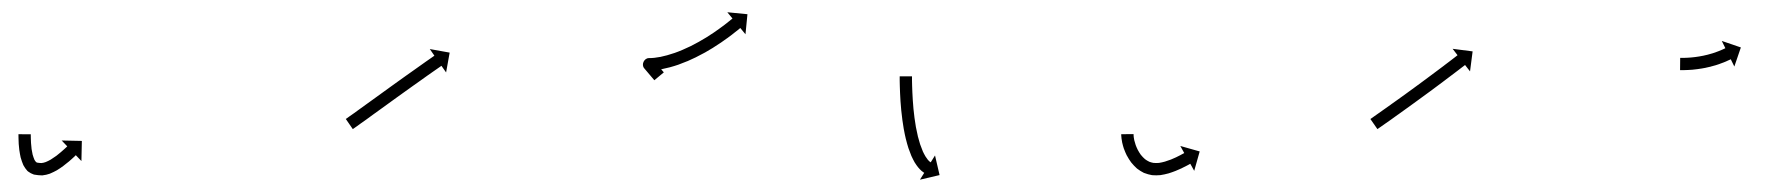

<svg xmlns="http://www.w3.org/2000/svg" viewBox="-20 -295 2907 312"><path d="M30 -75C30 -75.6 30 -76.2 30 -76.8L10 -76.9C10 -76.3 10 -75.7 10 -75C10 -75 10 -75 10 -75C10 -75 10 -75 10 -75C10 -73.2 10 -71.4 10.1 -69.7C10.1 -69.7 10.1 -69.7 10.1 -69.6C10.1 -69.6 10.1 -69.6 10.1 -69.6C10.1 -66.8 10.3 -64.1 10.4 -61.4C10.4 -61.4 10.4 -61.4 10.4 -61.3C10.4 -61.3 10.4 -61.2 10.4 -61.2C10.7 -57.8 11 -54.3 11.4 -50.9C11.4 -50.9 11.4 -50.8 11.4 -50.7C11.5 -50.6 11.5 -50.6 11.5 -50.6C12 -46.7 12.8 -42.8 13.6 -38.9C13.6 -38.9 13.7 -38.8 13.7 -38.7C13.7 -38.6 13.8 -38.4 13.8 -38.4C14.9 -34.5 16.2 -30.7 17.8 -27C17.8 -27 17.9 -26.8 18 -26.6C18.1 -26.4 18.2 -26.2 18.2 -26.2C20 -23 22 -20 24.5 -17.3C24.5 -17.3 24.8 -17 25.1 -16.8C25.4 -16.5 25.7 -16.3 25.7 -16.3C28.4 -14.2 31.5 -12.6 34.7 -11.5C34.7 -11.5 35 -11.4 35.3 -11.3C35.7 -11.3 36 -11.2 36 -11.2C40 -10.4 44.1 -10.1 48.2 -10C48.2 -10 48.5 -10 48.8 -10C49.1 -10.1 49.4 -10.1 49.4 -10.1C53.3 -10.5 57.1 -11.4 60.8 -12.7C60.8 -12.7 61 -12.7 61.1 -12.8C61.3 -12.9 61.5 -13 61.5 -13C65.4 -14.6 69.1 -16.5 72.8 -18.5C72.8 -18.5 72.9 -18.6 73 -18.7C73.1 -18.7 73.2 -18.8 73.2 -18.8C76.6 -20.9 79.9 -23.1 83.1 -25.5C83.1 -25.5 83.2 -25.5 83.2 -25.6C83.3 -25.6 83.3 -25.7 83.3 -25.7C86.1 -27.8 88.9 -30 91.5 -32.2C91.5 -32.2 91.6 -32.2 91.6 -32.2C91.6 -32.3 91.7 -32.3 91.7 -32.3C93.7 -34.1 95.8 -35.9 97.8 -37.7C97.8 -37.7 97.9 -37.7 97.9 -37.8C97.9 -37.8 97.9 -37.8 97.9 -37.8C99.2 -39 100.5 -40.2 101.8 -41.4L101.8 -41.5L101.8 -41.5C102.3 -41.9 102.7 -42.3 103.2 -42.8L112.3 -33.3L113 -66L80.2 -66.7L89.3 -57.2C88.9 -56.8 88.4 -56.3 88 -55.9L88 -55.9L88 -55.9C86.8 -54.8 85.6 -53.6 84.3 -52.5C84.3 -52.5 84.4 -52.5 84.4 -52.5C84.4 -52.5 84.4 -52.6 84.4 -52.6C82.5 -50.8 80.6 -49.1 78.6 -47.5C78.6 -47.5 78.7 -47.5 78.7 -47.5C78.7 -47.5 78.7 -47.6 78.7 -47.6C76.3 -45.5 73.7 -43.5 71.2 -41.5C71.2 -41.5 71.2 -41.6 71.3 -41.6C71.3 -41.7 71.4 -41.7 71.4 -41.7C68.5 -39.6 65.6 -37.6 62.5 -35.7C62.5 -35.7 62.6 -35.8 62.7 -35.8C62.8 -35.9 62.9 -35.9 62.9 -35.9C59.9 -34.2 56.9 -32.7 53.7 -31.4C53.7 -31.4 53.9 -31.4 54.1 -31.5C54.3 -31.6 54.4 -31.7 54.4 -31.7C52.1 -30.9 49.7 -30.2 47.2 -30C47.2 -30 47.5 -30 47.8 -30C48.1 -30 48.4 -30 48.4 -30C45.6 -30.1 42.7 -30.2 39.9 -30.8C39.8 -30.8 40.2 -30.7 40.5 -30.6C40.8 -30.5 41.2 -30.4 41.2 -30.4C40 -30.8 38.9 -31.4 37.9 -32.1C37.9 -32.1 38.2 -31.9 38.5 -31.6C38.8 -31.3 39.1 -31 39.1 -31.1C37.7 -32.5 36.7 -34.1 35.7 -35.8C35.7 -35.8 35.8 -35.6 35.9 -35.4C36 -35.2 36.1 -35 36.1 -35C34.9 -37.9 33.9 -40.8 33 -43.9C33 -43.9 33.1 -43.7 33.1 -43.6C33.1 -43.5 33.1 -43.4 33.1 -43.4C32.4 -46.7 31.8 -50.1 31.2 -53.5C31.2 -53.5 31.3 -53.4 31.3 -53.4C31.3 -53.3 31.3 -53.2 31.3 -53.2C30.9 -56.4 30.6 -59.5 30.4 -62.7C30.4 -62.7 30.4 -62.6 30.4 -62.6C30.4 -62.6 30.4 -62.5 30.4 -62.5C30.2 -65.1 30.1 -67.6 30.1 -70.1C30.1 -70.1 30.1 -70.1 30.1 -70.1C30.1 -70.1 30.1 -70 30.1 -70C30 -71.7 30 -73.4 30 -75.1C30 -75.1 30 -75.1 30 -75C30 -75 30 -75 30 -75Z M543.5 -102.7C543 -102.4 542.4 -102 541.9 -101.7L553.3 -85.2C553.8 -85.6 554.4 -86 554.9 -86.3L554.9 -86.3L554.9 -86.3C556.4 -87.4 557.9 -88.5 559.4 -89.5L559.5 -89.5L559.5 -89.5C561.8 -91.2 564.2 -92.9 566.5 -94.6L566.5 -94.6L566.5 -94.6C569.6 -96.7 572.6 -98.9 575.7 -101.1C579.3 -103.8 582.9 -106.4 586.5 -109C590.6 -111.9 594.6 -114.8 598.6 -117.7C603 -120.9 607.3 -124 611.6 -127.1C616.1 -130.3 620.5 -133.6 625 -136.8C629.5 -140 634 -143.2 638.4 -146.4C642.8 -149.5 647.1 -152.6 651.4 -155.7C655.5 -158.6 659.6 -161.5 663.7 -164.4C667.3 -167 671 -169.6 674.6 -172.2C677.7 -174.4 680.8 -176.5 683.9 -178.7C686.3 -180.4 688.7 -182.1 691.1 -183.7C692.6 -184.8 694.2 -185.9 695.7 -186.9C696.3 -187.3 696.8 -187.7 697.3 -188.1L704.9 -177.3L710.7 -209.5L678.4 -215.3L685.9 -204.5C685.4 -204.1 684.8 -203.7 684.3 -203.4C682.7 -202.3 681.2 -201.2 679.6 -200.1C677.2 -198.4 674.8 -196.8 672.4 -195.1C669.3 -192.9 666.2 -190.7 663.1 -188.5C659.4 -185.9 655.8 -183.3 652.1 -180.7C648 -177.8 643.9 -174.9 639.8 -172C635.5 -168.9 631.1 -165.8 626.8 -162.7C622.3 -159.5 617.8 -156.2 613.3 -153C608.8 -149.8 604.4 -146.6 599.9 -143.3C595.6 -140.2 591.2 -137.1 586.9 -133.9C582.9 -131 578.9 -128.1 574.8 -125.2C571.2 -122.6 567.6 -120 564 -117.4C561 -115.2 557.9 -113 554.9 -110.8L554.9 -110.8L554.9 -110.8C552.6 -109.2 550.2 -107.5 547.9 -105.9L547.9 -105.9L547.9 -105.9C546.4 -104.8 544.9 -103.8 543.5 -102.7L543.5 -102.7Z M1026.8 -184.1C1032.4 -177.6 1037.9 -171.1 1043.3 -164.6L1058.7 -177.4C1053.1 -184 1047.6 -190.6 1042 -197.1C1039.4 -200.2 1035.3 -196.2 1032.9 -191.4C1030.6 -186.5 1029.8 -180.9 1033.9 -180.6C1035.3 -180.6 1036.7 -180.6 1038.1 -180.6C1038.1 -180.6 1038.2 -180.6 1038.2 -180.6C1038.3 -180.6 1038.4 -180.6 1038.4 -180.6C1040.9 -180.7 1043.4 -180.9 1046 -181.2C1046 -181.2 1046 -181.2 1046.1 -181.2C1046.2 -181.2 1046.2 -181.2 1046.2 -181.2C1049.6 -181.7 1053 -182.2 1056.4 -182.8C1056.4 -182.8 1056.5 -182.8 1056.5 -182.8C1056.6 -182.9 1056.6 -182.9 1056.6 -182.9C1060.7 -183.7 1064.7 -184.7 1068.7 -185.7C1068.7 -185.7 1068.8 -185.7 1068.8 -185.7C1068.9 -185.7 1069 -185.8 1069 -185.8C1073.5 -187 1077.9 -188.4 1082.4 -189.9C1082.4 -189.9 1082.4 -189.9 1082.5 -190C1082.5 -190 1082.6 -190 1082.6 -190C1087.3 -191.7 1092 -193.5 1096.7 -195.5C1096.7 -195.5 1096.7 -195.5 1096.8 -195.5C1096.8 -195.5 1096.9 -195.5 1096.9 -195.5C1101.7 -197.6 1106.4 -199.8 1111.2 -202.1C1111.2 -202.1 1111.2 -202.1 1111.2 -202.1C1111.3 -202.1 1111.3 -202.2 1111.3 -202.2C1116 -204.5 1120.7 -207 1125.3 -209.5C1125.3 -209.5 1125.4 -209.5 1125.4 -209.6C1125.4 -209.6 1125.5 -209.6 1125.5 -209.6C1129.9 -212.1 1134.3 -214.8 1138.7 -217.4C1138.7 -217.4 1138.7 -217.5 1138.8 -217.5C1138.8 -217.5 1138.8 -217.5 1138.8 -217.5C1142.9 -220.1 1146.9 -222.7 1150.9 -225.4C1150.9 -225.4 1150.9 -225.4 1151 -225.4C1151 -225.4 1151 -225.4 1151 -225.4C1154.6 -227.9 1158.1 -230.4 1161.6 -232.9C1161.6 -232.9 1161.6 -232.9 1161.6 -232.9C1161.7 -232.9 1161.7 -232.9 1161.7 -232.9C1164.6 -235.1 1167.6 -237.3 1170.5 -239.5C1170.5 -239.5 1170.5 -239.5 1170.5 -239.5C1170.5 -239.6 1170.5 -239.6 1170.5 -239.6C1172.8 -241.3 1175 -243 1177.2 -244.8C1177.2 -244.8 1177.2 -244.8 1177.2 -244.8C1177.2 -244.8 1177.3 -244.8 1177.3 -244.8C1178.7 -246 1180.1 -247.1 1181.5 -248.3L1181.5 -248.3L1181.5 -248.3C1182 -248.7 1182.5 -249.1 1183 -249.5L1191.4 -239.3L1194.6 -271.9L1161.9 -275.1L1170.3 -264.9C1169.8 -264.5 1169.3 -264.1 1168.8 -263.7L1168.9 -263.7L1168.9 -263.8C1167.5 -262.6 1166.1 -261.5 1164.7 -260.4C1164.7 -260.4 1164.7 -260.4 1164.8 -260.4C1164.8 -260.4 1164.8 -260.5 1164.8 -260.5C1162.6 -258.7 1160.5 -257.1 1158.3 -255.4C1158.3 -255.4 1158.3 -255.4 1158.3 -255.4C1158.3 -255.4 1158.4 -255.4 1158.4 -255.4C1155.5 -253.3 1152.7 -251.2 1149.8 -249.1C1149.8 -249.1 1149.9 -249.1 1149.9 -249.1C1149.9 -249.1 1149.9 -249.1 1149.9 -249.1C1146.5 -246.7 1143.1 -244.3 1139.7 -241.9C1139.7 -241.9 1139.7 -241.9 1139.7 -242C1139.8 -242 1139.8 -242 1139.8 -242C1135.9 -239.4 1132 -236.9 1128.1 -234.4C1128.1 -234.4 1128.2 -234.4 1128.2 -234.5C1128.2 -234.5 1128.3 -234.5 1128.3 -234.5C1124.1 -231.9 1119.8 -229.4 1115.5 -227C1115.5 -227 1115.6 -227 1115.6 -227C1115.7 -227 1115.7 -227.1 1115.7 -227.1C1111.3 -224.6 1106.8 -222.3 1102.3 -220C1102.3 -220 1102.4 -220 1102.4 -220.1C1102.4 -220.1 1102.5 -220.1 1102.5 -220.1C1098 -217.9 1093.5 -215.9 1088.9 -213.9C1088.9 -213.9 1088.9 -213.9 1089 -213.9C1089 -213.9 1089.1 -214 1089.1 -214C1084.7 -212.1 1080.3 -210.4 1075.8 -208.8C1075.8 -208.8 1075.8 -208.8 1075.9 -208.9C1075.9 -208.9 1076 -208.9 1076 -208.9C1071.8 -207.5 1067.7 -206.2 1063.5 -205C1063.5 -205 1063.5 -205 1063.6 -205C1063.7 -205 1063.7 -205.1 1063.7 -205.1C1060 -204.1 1056.3 -203.2 1052.6 -202.4C1052.6 -202.4 1052.6 -202.5 1052.7 -202.5C1052.8 -202.5 1052.8 -202.5 1052.8 -202.5C1049.8 -201.9 1046.7 -201.5 1043.7 -201.1C1043.7 -201.1 1043.8 -201.1 1043.8 -201.1C1043.9 -201.1 1044 -201.1 1044 -201.1C1041.8 -200.9 1039.6 -200.7 1037.5 -200.6C1037.5 -200.6 1037.5 -200.6 1037.6 -200.6C1037.7 -200.6 1037.8 -200.6 1037.8 -200.6C1036.8 -200.6 1035.9 -200.6 1034.9 -200.6C1030.9 -200.8 1027.6 -198.2 1025.9 -194.8C1024.2 -191.4 1024.2 -187.2 1026.8 -184.1Z M1462 -169.1C1462 -169.7 1462 -170.4 1462 -171L1442 -171C1442 -170.3 1442 -169.7 1442 -169.1L1442 -169L1442 -169C1442 -167.2 1442 -165.4 1442 -163.5L1442 -163.5L1442 -163.5C1442.1 -160.6 1442.1 -157.8 1442.2 -154.9C1442.2 -154.9 1442.2 -154.9 1442.2 -154.9C1442.2 -154.9 1442.2 -154.9 1442.2 -154.9C1442.3 -151.2 1442.4 -147.5 1442.6 -143.8C1442.6 -143.8 1442.6 -143.8 1442.6 -143.8C1442.6 -143.8 1442.6 -143.8 1442.6 -143.8C1442.8 -139.4 1443 -135 1443.3 -130.7C1443.3 -130.7 1443.3 -130.7 1443.3 -130.6C1443.3 -130.6 1443.3 -130.6 1443.3 -130.6C1443.7 -125.8 1444 -120.9 1444.5 -116.1C1444.5 -116.1 1444.5 -116.1 1444.5 -116C1444.5 -116 1444.5 -116 1444.5 -116C1445 -110.8 1445.6 -105.7 1446.3 -100.6C1446.3 -100.6 1446.3 -100.5 1446.3 -100.5C1446.3 -100.5 1446.3 -100.4 1446.3 -100.4C1447 -95.2 1447.8 -90 1448.7 -84.8C1448.7 -84.8 1448.7 -84.7 1448.8 -84.7C1448.8 -84.6 1448.8 -84.6 1448.8 -84.6C1449.7 -79.4 1450.8 -74.3 1452 -69.2C1452 -69.2 1452 -69.1 1452 -69.1C1452 -69 1452.1 -69 1452.1 -69C1453.3 -64.2 1454.6 -59.3 1456.1 -54.6C1456.1 -54.6 1456.1 -54.5 1456.2 -54.4C1456.2 -54.4 1456.2 -54.3 1456.2 -54.3C1457.7 -50 1459.3 -45.8 1461 -41.6C1461 -41.6 1461.1 -41.5 1461.1 -41.4C1461.1 -41.3 1461.2 -41.2 1461.2 -41.2C1462.8 -37.7 1464.6 -34.2 1466.5 -30.8C1466.5 -30.8 1466.6 -30.7 1466.6 -30.6C1466.7 -30.5 1466.8 -30.4 1466.8 -30.4C1468.4 -27.8 1470.2 -25.3 1472.1 -22.9C1472.1 -22.9 1472.2 -22.8 1472.3 -22.7C1472.4 -22.6 1472.5 -22.5 1472.5 -22.5C1473.9 -20.8 1475.4 -19.2 1477.1 -17.7C1477.1 -17.7 1477.2 -17.6 1477.3 -17.6C1477.3 -17.5 1477.4 -17.4 1477.4 -17.4C1478.5 -16.6 1479.5 -15.7 1480.6 -15C1480.6 -15 1480.7 -15 1480.7 -14.9C1480.8 -14.9 1480.8 -14.8 1480.8 -14.8C1481.2 -14.6 1481.5 -14.4 1481.9 -14.2L1474.9 -3L1506.8 -10.5L1499.4 -42.4L1492.4 -31.2C1492.2 -31.3 1491.9 -31.5 1491.7 -31.6C1491.7 -31.6 1491.8 -31.6 1491.8 -31.5C1491.9 -31.5 1492 -31.5 1492 -31.5C1491.3 -31.9 1490.7 -32.4 1490.1 -32.9C1490.1 -32.9 1490.2 -32.8 1490.3 -32.7C1490.4 -32.6 1490.5 -32.5 1490.5 -32.5C1489.4 -33.5 1488.4 -34.6 1487.4 -35.7C1487.4 -35.7 1487.5 -35.6 1487.6 -35.5C1487.7 -35.4 1487.8 -35.3 1487.8 -35.3C1486.3 -37.2 1484.9 -39.2 1483.6 -41.2C1483.6 -41.2 1483.7 -41.1 1483.7 -41C1483.8 -40.9 1483.9 -40.8 1483.9 -40.8C1482.2 -43.7 1480.7 -46.6 1479.3 -49.6C1479.3 -49.6 1479.4 -49.6 1479.4 -49.5C1479.4 -49.4 1479.5 -49.3 1479.5 -49.3C1477.9 -53.1 1476.5 -56.9 1475.1 -60.8C1475.1 -60.8 1475.2 -60.7 1475.2 -60.7C1475.2 -60.6 1475.2 -60.5 1475.2 -60.5C1473.8 -65 1472.6 -69.4 1471.4 -73.9C1471.4 -73.9 1471.5 -73.9 1471.5 -73.8C1471.5 -73.8 1471.5 -73.7 1471.5 -73.7C1470.4 -78.6 1469.3 -83.4 1468.4 -88.3C1468.4 -88.3 1468.4 -88.3 1468.4 -88.2C1468.4 -88.2 1468.4 -88.2 1468.4 -88.2C1467.6 -93.2 1466.8 -98.2 1466.1 -103.2C1466.1 -103.2 1466.1 -103.2 1466.1 -103.2C1466.1 -103.1 1466.1 -103.1 1466.1 -103.1C1465.5 -108.1 1464.9 -113 1464.4 -118C1464.4 -118 1464.4 -118 1464.4 -118C1464.4 -117.9 1464.4 -117.9 1464.4 -117.9C1464 -122.6 1463.6 -127.3 1463.3 -132C1463.3 -132 1463.3 -132 1463.3 -132C1463.3 -132 1463.3 -131.9 1463.3 -131.9C1463 -136.2 1462.8 -140.4 1462.6 -144.7C1462.6 -144.7 1462.6 -144.7 1462.6 -144.7C1462.6 -144.6 1462.6 -144.6 1462.6 -144.6C1462.4 -148.2 1462.3 -151.8 1462.2 -155.4C1462.2 -155.4 1462.2 -155.4 1462.2 -155.4C1462.2 -155.4 1462.2 -155.4 1462.2 -155.4C1462.1 -158.2 1462.1 -161 1462 -163.8L1462 -163.7L1462 -163.7C1462 -165.5 1462 -167.3 1462 -169.1L1462 -169.1Z M1822 -75.9C1822 -76.3 1822 -76.7 1822 -77.1L1802 -76.9C1802 -76.4 1802 -75.9 1802 -75.4C1802 -75.4 1802 -75.4 1802 -75.3C1802 -75.3 1802 -75.2 1802 -75.2C1802.1 -73.7 1802.2 -72.2 1802.4 -70.7C1802.4 -70.7 1802.4 -70.6 1802.4 -70.5C1802.4 -70.5 1802.4 -70.4 1802.4 -70.4C1802.7 -67.9 1803.1 -65.5 1803.6 -63.1C1803.6 -63.1 1803.6 -63 1803.6 -62.9C1803.7 -62.9 1803.7 -62.8 1803.7 -62.8C1804.4 -59.6 1805.3 -56.5 1806.3 -53.4C1806.3 -53.4 1806.4 -53.3 1806.4 -53.2C1806.4 -53.1 1806.5 -53 1806.5 -53C1807.8 -49.4 1809.3 -45.9 1811 -42.4C1811 -42.4 1811.1 -42.3 1811.1 -42.2C1811.2 -42.1 1811.3 -42 1811.3 -42C1813.3 -38.3 1815.5 -34.7 1818 -31.3C1818 -31.3 1818.1 -31.2 1818.2 -31.1C1818.3 -30.9 1818.4 -30.8 1818.4 -30.8C1821.1 -27.5 1824.1 -24.3 1827.3 -21.4C1827.3 -21.4 1827.5 -21.3 1827.6 -21.2C1827.8 -21 1827.9 -20.9 1827.9 -20.9C1831.3 -18.3 1835 -16 1838.8 -14.1C1838.8 -14.1 1839 -14 1839.2 -13.9C1839.5 -13.9 1839.7 -13.8 1839.7 -13.8C1843.6 -12.3 1847.7 -11.1 1851.9 -10.4C1851.9 -10.4 1852.1 -10.4 1852.3 -10.4C1852.5 -10.3 1852.8 -10.3 1852.8 -10.3C1857 -10 1861.2 -10 1865.4 -10.4C1865.4 -10.4 1865.6 -10.4 1865.8 -10.4C1865.9 -10.5 1866.1 -10.5 1866.1 -10.5C1870.3 -11.1 1874.5 -12.1 1878.6 -13.2C1878.6 -13.2 1878.7 -13.2 1878.8 -13.2C1878.9 -13.3 1879 -13.3 1879 -13.3C1882.8 -14.5 1886.7 -15.8 1890.4 -17.3C1890.4 -17.3 1890.5 -17.3 1890.5 -17.3C1890.6 -17.4 1890.6 -17.4 1890.6 -17.4C1893.9 -18.7 1897.1 -20.1 1900.3 -21.6C1900.3 -21.6 1900.3 -21.6 1900.3 -21.6C1900.4 -21.7 1900.4 -21.7 1900.4 -21.7C1902.9 -22.9 1905.3 -24.1 1907.7 -25.4C1907.7 -25.4 1907.8 -25.4 1907.8 -25.4C1907.8 -25.4 1907.8 -25.4 1907.8 -25.4C1909.4 -26.2 1911 -27.1 1912.5 -27.9C1912.5 -27.9 1912.5 -27.9 1912.5 -27.9C1912.5 -27.9 1912.6 -28 1912.6 -28C1913.1 -28.3 1913.6 -28.6 1914.2 -28.9L1920.6 -17.4L1929.5 -48.9L1898 -57.8L1904.4 -46.3C1903.9 -46 1903.4 -45.7 1902.8 -45.4C1902.8 -45.4 1902.8 -45.4 1902.9 -45.4C1902.9 -45.5 1902.9 -45.5 1902.9 -45.5C1901.4 -44.6 1899.9 -43.9 1898.4 -43.1C1898.4 -43.1 1898.5 -43.1 1898.5 -43.1C1898.5 -43.1 1898.5 -43.1 1898.5 -43.1C1896.3 -41.9 1894 -40.8 1891.7 -39.7C1891.7 -39.7 1891.7 -39.7 1891.7 -39.7C1891.8 -39.7 1891.8 -39.7 1891.8 -39.7C1888.9 -38.4 1885.9 -37.1 1882.9 -35.8C1882.9 -35.8 1883 -35.9 1883.1 -35.9C1883.1 -35.9 1883.2 -35.9 1883.2 -35.9C1879.8 -34.6 1876.4 -33.4 1873 -32.4C1873 -32.4 1873.1 -32.4 1873.2 -32.4C1873.3 -32.4 1873.4 -32.5 1873.4 -32.5C1870 -31.5 1866.5 -30.8 1863 -30.2C1863 -30.2 1863.1 -30.2 1863.3 -30.3C1863.5 -30.3 1863.7 -30.3 1863.7 -30.3C1860.6 -30 1857.4 -30 1854.3 -30.3C1854.3 -30.3 1854.5 -30.2 1854.8 -30.2C1855 -30.2 1855.2 -30.1 1855.2 -30.1C1852.4 -30.6 1849.5 -31.4 1846.8 -32.4C1846.8 -32.4 1847 -32.3 1847.2 -32.2C1847.5 -32.1 1847.7 -32.1 1847.7 -32.1C1845 -33.4 1842.4 -35 1840 -36.8C1840 -36.8 1840.2 -36.7 1840.3 -36.6C1840.5 -36.4 1840.7 -36.3 1840.7 -36.3C1838.2 -38.5 1835.9 -40.9 1833.8 -43.5C1833.8 -43.5 1833.9 -43.3 1834 -43.2C1834.1 -43.1 1834.2 -42.9 1834.2 -42.9C1832.2 -45.7 1830.4 -48.6 1828.8 -51.6C1828.8 -51.6 1828.8 -51.5 1828.9 -51.4C1829 -51.3 1829 -51.2 1829 -51.2C1827.6 -54 1826.3 -57 1825.2 -60C1825.2 -60 1825.3 -59.9 1825.3 -59.8C1825.3 -59.7 1825.4 -59.6 1825.4 -59.6C1824.5 -62.2 1823.8 -64.8 1823.1 -67.4C1823.1 -67.4 1823.2 -67.3 1823.2 -67.2C1823.2 -67.1 1823.2 -67 1823.2 -67C1822.8 -69 1822.5 -70.9 1822.2 -72.9C1822.2 -72.9 1822.2 -72.8 1822.3 -72.8C1822.3 -72.7 1822.3 -72.6 1822.3 -72.6C1822.2 -73.8 1822.1 -74.9 1822 -76.1C1822 -76.1 1822 -76 1822 -76C1822 -75.9 1822 -75.9 1822 -75.9Z M2208.5 -102.7C2207.9 -102.4 2207.4 -102 2206.9 -101.6L2218.3 -85.2C2218.8 -85.6 2219.4 -86 2219.9 -86.3C2221.4 -87.4 2223 -88.5 2224.5 -89.5C2226.9 -91.2 2229.3 -92.9 2231.6 -94.5C2234.7 -96.7 2237.8 -98.9 2240.9 -101L2240.9 -101L2240.9 -101C2244.5 -103.6 2248.1 -106.2 2251.7 -108.8L2251.8 -108.8L2251.8 -108.8C2255.8 -111.7 2259.8 -114.6 2263.9 -117.5L2263.9 -117.5L2263.9 -117.5C2268.2 -120.6 2272.5 -123.7 2276.8 -126.8L2276.8 -126.8L2276.8 -126.8C2281.3 -130 2285.7 -133.2 2290.1 -136.5L2290.1 -136.5L2290.1 -136.5C2294.6 -139.7 2299 -143 2303.4 -146.2L2303.4 -146.2L2303.4 -146.2C2307.7 -149.4 2311.9 -152.5 2316.2 -155.7L2316.2 -155.7L2316.2 -155.7C2320.2 -158.7 2324.2 -161.7 2328.1 -164.6L2328.2 -164.6L2328.2 -164.7C2331.7 -167.3 2335.3 -170 2338.8 -172.7L2338.8 -172.7L2338.8 -172.7C2341.8 -175 2344.8 -177.2 2347.8 -179.5C2350.1 -181.3 2352.4 -183 2354.7 -184.8C2356.2 -185.9 2357.7 -187.1 2359.2 -188.2C2359.7 -188.6 2360.2 -189 2360.7 -189.4L2368.8 -179L2373 -211.5L2340.5 -215.7L2348.5 -205.3C2348 -204.9 2347.5 -204.5 2347 -204.1C2345.5 -202.9 2344 -201.8 2342.6 -200.7C2340.3 -198.9 2338 -197.2 2335.7 -195.4C2332.7 -193.2 2329.7 -190.9 2326.7 -188.6L2326.7 -188.6L2326.8 -188.6C2323.2 -186 2319.7 -183.3 2316.1 -180.6L2316.1 -180.6L2316.1 -180.6C2312.2 -177.7 2308.2 -174.7 2304.3 -171.8L2304.3 -171.8L2304.3 -171.8C2300 -168.6 2295.8 -165.5 2291.5 -162.3L2291.5 -162.3L2291.5 -162.3C2287.1 -159.1 2282.7 -155.8 2278.3 -152.6L2278.3 -152.6L2278.3 -152.6C2273.9 -149.4 2269.5 -146.2 2265.1 -143L2265.1 -143L2265.1 -143C2260.8 -139.9 2256.5 -136.8 2252.2 -133.7L2252.2 -133.7L2252.2 -133.7C2248.2 -130.8 2244.2 -127.9 2240.1 -125.1L2240.1 -125.1L2240.2 -125.1C2236.5 -122.5 2232.9 -119.9 2229.3 -117.4L2229.3 -117.4L2229.3 -117.4C2226.3 -115.2 2223.2 -113.1 2220.1 -110.9C2217.8 -109.2 2215.4 -107.6 2213 -105.9C2211.5 -104.9 2210 -103.8 2208.5 -102.7Z M2711.2 -201C2710.9 -201 2710.6 -201 2710.3 -201L2710.1 -181C2710.4 -181 2710.8 -181 2711.1 -181L2711.1 -181L2711.1 -181C2712 -181 2712.9 -181 2713.8 -181C2713.8 -181 2713.8 -181 2713.8 -181C2713.8 -181 2713.8 -181 2713.8 -181C2715.2 -181 2716.6 -181 2718 -181.1C2718 -181.1 2718 -181.1 2718 -181.1C2718 -181.1 2718.1 -181.1 2718.1 -181.1C2719.9 -181.1 2721.6 -181.2 2723.4 -181.3C2723.4 -181.3 2723.5 -181.3 2723.5 -181.3C2723.5 -181.3 2723.5 -181.3 2723.5 -181.3C2725.7 -181.4 2727.8 -181.5 2729.9 -181.7C2729.9 -181.7 2729.9 -181.7 2729.9 -181.7C2730 -181.7 2730 -181.7 2730 -181.7C2732.4 -181.9 2734.7 -182.2 2737 -182.5C2737 -182.5 2737.1 -182.5 2737.1 -182.5C2737.1 -182.5 2737.2 -182.5 2737.2 -182.5C2739.7 -182.8 2742.2 -183.2 2744.7 -183.6C2744.7 -183.6 2744.7 -183.6 2744.7 -183.6C2744.8 -183.6 2744.8 -183.6 2744.8 -183.6C2747.4 -184 2749.9 -184.5 2752.5 -185C2752.5 -185 2752.5 -185 2752.5 -185C2752.6 -185 2752.6 -185.1 2752.6 -185.1C2755.1 -185.6 2757.7 -186.2 2760.2 -186.8C2760.2 -186.8 2760.2 -186.8 2760.3 -186.8C2760.3 -186.8 2760.3 -186.9 2760.3 -186.9C2762.7 -187.5 2765.2 -188.2 2767.6 -188.9C2767.6 -188.9 2767.6 -188.9 2767.6 -188.9C2767.7 -188.9 2767.7 -188.9 2767.7 -188.9C2769.9 -189.6 2772.2 -190.4 2774.4 -191.1C2774.4 -191.1 2774.4 -191.1 2774.4 -191.1C2774.5 -191.2 2774.5 -191.2 2774.5 -191.2C2776.5 -191.9 2778.4 -192.6 2780.4 -193.4C2780.4 -193.4 2780.4 -193.4 2780.4 -193.4C2780.5 -193.4 2780.5 -193.4 2780.5 -193.4C2782.1 -194.1 2783.8 -194.7 2785.4 -195.4C2785.4 -195.4 2785.4 -195.5 2785.4 -195.5C2785.5 -195.5 2785.5 -195.5 2785.5 -195.5C2786.7 -196 2788 -196.6 2789.2 -197.2C2789.2 -197.2 2789.2 -197.2 2789.2 -197.2C2789.3 -197.2 2789.3 -197.2 2789.3 -197.2C2790.1 -197.6 2790.9 -197.9 2791.7 -198.3L2791.7 -198.3L2791.7 -198.3C2792 -198.5 2792.2 -198.6 2792.5 -198.7L2798.3 -186.9L2808.9 -217.9L2777.9 -228.5L2783.7 -216.7C2783.4 -216.6 2783.2 -216.4 2782.9 -216.3L2782.9 -216.3L2783 -216.3C2782.2 -216 2781.5 -215.6 2780.8 -215.3C2780.8 -215.3 2780.8 -215.3 2780.8 -215.3C2780.8 -215.3 2780.8 -215.3 2780.8 -215.3C2779.7 -214.8 2778.6 -214.3 2777.4 -213.8C2777.4 -213.8 2777.5 -213.8 2777.5 -213.8C2777.5 -213.8 2777.5 -213.8 2777.5 -213.8C2776 -213.2 2774.5 -212.6 2773 -212C2773 -212 2773.1 -212 2773.1 -212C2773.1 -212 2773.1 -212 2773.1 -212C2771.4 -211.3 2769.5 -210.6 2767.7 -210C2767.7 -210 2767.8 -210 2767.8 -210C2767.8 -210 2767.9 -210 2767.9 -210C2765.8 -209.3 2763.8 -208.7 2761.7 -208C2761.7 -208 2761.8 -208 2761.8 -208C2761.8 -208.1 2761.9 -208.1 2761.9 -208.1C2759.6 -207.4 2757.4 -206.8 2755.2 -206.2C2755.2 -206.2 2755.2 -206.2 2755.3 -206.2C2755.3 -206.2 2755.3 -206.2 2755.3 -206.2C2753 -205.6 2750.7 -205.1 2748.3 -204.6C2748.3 -204.6 2748.4 -204.6 2748.4 -204.6C2748.4 -204.6 2748.5 -204.6 2748.5 -204.6C2746.1 -204.1 2743.8 -203.7 2741.4 -203.3C2741.4 -203.3 2741.4 -203.3 2741.5 -203.3C2741.5 -203.3 2741.5 -203.3 2741.5 -203.3C2739.2 -202.9 2736.9 -202.6 2734.6 -202.3C2734.6 -202.3 2734.6 -202.3 2734.7 -202.3C2734.7 -202.3 2734.7 -202.3 2734.7 -202.3C2732.5 -202.1 2730.4 -201.8 2728.2 -201.6C2728.2 -201.6 2728.2 -201.6 2728.2 -201.6C2728.3 -201.6 2728.3 -201.6 2728.3 -201.6C2726.3 -201.5 2724.4 -201.4 2722.4 -201.2C2722.4 -201.2 2722.4 -201.2 2722.4 -201.2C2722.5 -201.2 2722.5 -201.2 2722.5 -201.2C2720.8 -201.2 2719.1 -201.1 2717.5 -201C2717.5 -201 2717.5 -201 2717.5 -201C2717.5 -201 2717.5 -201 2717.5 -201C2716.3 -201 2715 -201 2713.7 -201C2713.7 -201 2713.7 -201 2713.7 -201C2713.7 -201 2713.7 -201 2713.7 -201C2712.9 -201 2712.1 -201 2711.2 -201L2711.2 -201Z"/></svg>

Font: FRB American Cursive Just Arrows
Style: Bold Italic
Weight: 700
Italic angle: -25°
Version: Version 2.0;Modular Font Editor K font №1